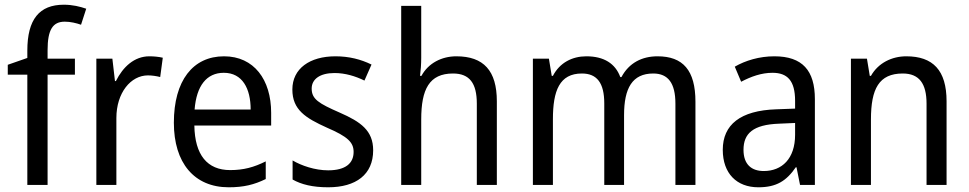

<svg xmlns="http://www.w3.org/2000/svg" viewBox="-20 -785 4113 815"><path d="M298 -468V-536H182V-572C182 -659 204 -693 255 -693C279 -693 304 -687 324 -680L346 -748C320 -757 288 -765 251 -765C147 -765 96 -703 96 -570V-539L13 -510V-468H96V0H182V-468Z M614 -546C550 -546 502 -501 472 -441H468L457 -536H389V0H474V-284C474 -391 535 -465 608 -465C625 -465 645 -462 660 -458L671 -540C654 -544 633 -546 614 -546Z M931 -546C799 -546 718 -443 718 -264C718 -94 804 10 951 10C1014 10 1059 -1 1108 -25V-100C1058 -75 1014 -63 957 -63C860 -63 807 -127 805 -252H1131V-306C1131 -447 1058 -546 931 -546ZM930 -476C1009 -476 1044 -409 1044 -320H806C814 -421 857 -476 930 -476Z M1564 -147C1564 -231 1511 -268 1422 -307C1333 -346 1303 -364 1303 -409C1303 -449 1338 -475 1400 -475C1445 -475 1488 -462 1527 -443L1557 -511C1512 -533 1462 -546 1404 -546C1295 -546 1221 -494 1221 -405C1221 -319 1277 -284 1368 -243C1456 -205 1481 -181 1481 -140C1481 -92 1447 -62 1373 -62C1317 -62 1259 -82 1222 -104V-23C1259 -2 1307 10 1373 10C1491 10 1564 -44 1564 -147Z M1768 -540V-760H1683V0H1768V-278C1768 -406 1802 -473 1903 -473C1973 -473 2004 -432 2004 -345V0H2089V-355C2089 -485 2033 -546 1917 -546C1855 -546 1798 -517 1769 -463H1763C1766 -485 1768 -513 1768 -540Z M2771 -546C2705 -546 2650 -518 2618 -458H2613C2592 -515 2544 -546 2469 -546C2409 -546 2356 -519 2327 -463H2322L2310 -536H2242V0H2327V-279C2327 -400 2355 -473 2450 -473C2514 -473 2545 -433 2545 -346V0H2629V-296C2629 -411 2664 -473 2753 -473C2816 -473 2847 -432 2847 -345V0H2932V-353C2932 -487 2879 -546 2771 -546Z M3267 -546C3203 -546 3144 -528 3099 -502L3126 -438C3168 -460 3212 -476 3259 -476C3322 -476 3355 -443 3355 -357V-324L3275 -321C3123 -316 3048 -256 3048 -149C3048 -49 3107 10 3199 10C3276 10 3318 -17 3358 -75H3361L3376 0H3439V-364C3439 -486 3386 -546 3267 -546ZM3287 -260 3355 -263V-213C3355 -111 3299 -59 3222 -59C3170 -59 3136 -87 3136 -149C3136 -218 3176 -256 3287 -260Z M3827 -546C3766 -546 3708 -518 3677 -463H3672L3660 -536H3592V0H3677V-278C3677 -408 3711 -473 3812 -473C3882 -473 3913 -430 3913 -345V0H3998V-355C3998 -487 3940 -546 3827 -546Z"/></svg>

Font: Noto Sans Sinhala SemiCondensed
Style: Regular
Weight: 400
Width: 4
Designer: Jelle Bosma - Monotype Design Team
Foundry: Monotype Imaging Inc.
Version: Version 2.006